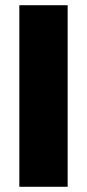

<svg xmlns="http://www.w3.org/2000/svg" viewBox="-20 -715 333 735"><path d="M239 -695H54V0H239Z"/></svg>

Font: Fira Sans ExtraBold
Style: Regular
Weight: 800
Designer: bBox Type GmbH & Carrois Corporate GbR & Edenspiekermann AG
Foundry: bBox Type GmbH & Carrois Corporate GbR & Edenspiekermann AG
Version: Version 4.300;PS 004.300;hotconv 1.0.88;makeotf.lib2.5.64775